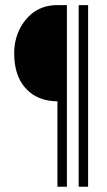

<svg xmlns="http://www.w3.org/2000/svg" viewBox="-20 -708 409 733"><path d="M34.2 -504.9Q34.2 -392.6 109.4 -344.7Q148.4 -321.3 199.2 -321.3V4.9H235.4V-688.5H199.2Q113.3 -688.5 65.4 -615.2Q34.2 -566.4 34.2 -504.9ZM280.3 4.9H316.4V-688.5H280.3Z"/></svg>

Font: Post No Bills Colombo
Style: Regular
Weight: 400
Designer: Kosala Senevirathne, Siva Puranthara, Lasantha Premarathna, Tharique Azeez
Foundry: Mooniak
Version: Version 1.220 ; ttfautohint (v1.6)